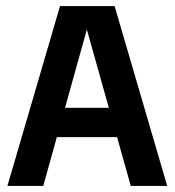

<svg xmlns="http://www.w3.org/2000/svg" viewBox="-20 -615 578 635"><path d="M4.5 0 178.5 -595H359L533 0H412.5L260.5 -541.5H274L123 0ZM108 -161.5 131 -258.5H405L429 -161.5Z"/></svg>

Font: Encode Sans SC Condensed SemiBold
Style: Regular
Weight: 600
Width: 3
Designer: Multiple Designers
Foundry: Impallari Type
Version: Version 3.002